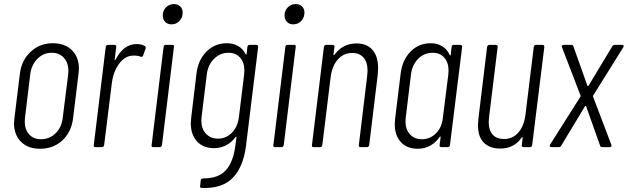

<svg xmlns="http://www.w3.org/2000/svg" viewBox="-20 -725 3093 946"><path d="M49 -118Q49 -126 51 -142L78 -362Q86 -428 131 -470Q176 -512 240 -512Q300 -512 334.5 -477.5Q369 -443 369 -386Q369 -378 367 -362L340 -142Q332 -75 287.5 -33.5Q243 8 177 8Q118 8 83.5 -26.5Q49 -61 49 -118ZM289 -144 316 -359Q317 -365 317 -375Q317 -416 294.5 -440.5Q272 -465 235 -465Q194 -465 164.5 -435.5Q135 -406 129 -359L103 -144Q102 -138 102 -126Q102 -87 123.5 -63Q145 -39 182 -39Q224 -39 254 -68.5Q284 -98 289 -144Z M694 -498Q700 -493 697 -485L685 -451Q681 -442 672 -446Q658 -452 635 -451Q596 -450 567 -411Q538 -372 531 -315L493 -10Q491 0 482 0H450Q440 0 442 -10L501 -494Q503 -504 512 -504H544Q553 -504 553 -494L545 -432Q545 -425 550 -432Q568 -468 594 -488Q620 -508 653 -508Q677 -508 694 -498Z M782 -649Q782 -673 798 -689Q814 -705 837 -705Q856 -705 868 -693.5Q880 -682 880 -663Q880 -638 864 -621.5Q848 -605 825 -605Q806 -605 794 -617Q782 -629 782 -649ZM727 -10 786 -494Q788 -504 797 -504H829Q839 -504 837 -494L778 -10Q776 0 767 0H735Q725 0 727 -10Z M1210 -504H1243Q1252 -504 1252 -494L1192 -6Q1179 97 1127 151Q1075 205 974 201Q964 201 966 191L969 164Q970 154 983 154Q1057 154 1093.5 113Q1130 72 1140 -10L1145 -48Q1145 -51 1143 -51.5Q1141 -52 1140 -49Q1120 -22 1092.5 -8.5Q1065 5 1034 5Q981 5 950.5 -28.5Q920 -62 920 -118Q920 -127 922 -145L948 -362Q956 -429 997 -470.5Q1038 -512 1098 -512Q1129 -512 1153.5 -498Q1178 -484 1190 -458Q1192 -456 1193.5 -456Q1195 -456 1195 -459L1199 -494Q1201 -504 1210 -504ZM1157 -147 1183 -359Q1184 -365 1184 -378Q1184 -417 1163 -441Q1142 -465 1106 -465Q1065 -465 1035 -435.5Q1005 -406 999 -359L973 -147Q972 -141 972 -131Q972 -91 994.5 -66.5Q1017 -42 1054 -42Q1094 -42 1122.5 -71Q1151 -100 1157 -147Z M1382 -649Q1382 -673 1398 -689Q1414 -705 1437 -705Q1456 -705 1468 -693.5Q1480 -682 1480 -663Q1480 -638 1464 -621.5Q1448 -605 1425 -605Q1406 -605 1394 -617Q1382 -629 1382 -649ZM1327 -10 1386 -494Q1388 -504 1397 -504H1429Q1439 -504 1437 -494L1378 -10Q1376 0 1367 0H1335Q1325 0 1327 -10Z M1843 -389Q1843 -379 1841 -355L1799 -10Q1797 0 1788 0H1756Q1746 0 1748 -10L1789 -350Q1791 -368 1791 -376Q1791 -418 1771.5 -441Q1752 -464 1715 -464Q1673 -464 1644.5 -432Q1616 -400 1609 -344L1568 -10Q1566 0 1557 0H1525Q1515 0 1517 -10L1576 -494Q1578 -504 1587 -504H1619Q1628 -504 1628 -494L1623 -456Q1622 -453 1624 -453Q1626 -453 1628 -455Q1668 -511 1737 -511Q1788 -511 1815.5 -479Q1843 -447 1843 -389Z M2216 -504H2248Q2257 -504 2257 -494L2197 -10Q2197 -6 2194 -3Q2191 0 2186 0H2154Q2150 0 2147.5 -3Q2145 -6 2146 -10L2151 -49Q2151 -52 2149 -52.5Q2147 -53 2146 -50Q2127 -22 2099 -7Q2071 8 2039 8Q1985 8 1955 -25Q1925 -58 1925 -114Q1925 -122 1927 -142L1954 -362Q1962 -429 2002.5 -470.5Q2043 -512 2103 -512Q2135 -512 2159 -497Q2183 -482 2196 -454Q2197 -451 2198.5 -451.5Q2200 -452 2201 -455L2205 -494Q2207 -504 2216 -504ZM2162 -144 2189 -359Q2190 -365 2190 -378Q2190 -417 2169 -441Q2148 -465 2112 -465Q2070 -465 2040.5 -435.5Q2011 -406 2005 -359L1979 -144Q1978 -138 1978 -126Q1978 -87 2000 -63Q2022 -39 2059 -39Q2099 -39 2128 -68Q2157 -97 2162 -144Z M2621 -504H2653Q2662 -504 2662 -494L2602 -10Q2602 -6 2599 -3Q2596 0 2591 0H2559Q2555 0 2552.5 -3Q2550 -6 2551 -10L2555 -46Q2556 -49 2554.5 -49.5Q2553 -50 2551 -48Q2513 7 2445 7Q2393 7 2364 -22Q2335 -51 2335 -108Q2335 -117 2337 -139L2380 -494Q2381 -498 2384 -501Q2387 -504 2391 -504H2423Q2428 -504 2430.5 -501Q2433 -498 2432 -494L2390 -151Q2388 -133 2388 -125Q2388 -83 2407.5 -61.5Q2427 -40 2463 -40Q2506 -40 2534 -72Q2562 -104 2569 -160L2610 -494Q2612 -504 2621 -504Z M2690 -12 2840 -249Q2842 -252 2840 -255L2749 -492L2748 -495Q2748 -504 2758 -504H2794Q2804 -504 2805 -497L2874 -303Q2875 -301 2877 -301Q2879 -301 2880 -303L2997 -497Q3001 -504 3010 -504H3046Q3051 -504 3052.5 -500.5Q3054 -497 3051 -492L2903 -255Q2900 -252 2902 -249L2992 -12L2993 -8Q2993 0 2984 0H2948Q2938 0 2937 -7L2868 -201Q2867 -203 2865 -203Q2863 -203 2862 -201L2745 -7Q2741 0 2733 0H2696Q2691 0 2689.5 -3.5Q2688 -7 2690 -12Z"/></svg>

Font: Barlow Condensed Light
Style: Italic
Weight: 300
Width: 3
Italic angle: -7°
Designer: Jeremy Tribby
Foundry: Tribby Type
Version: Version 1.408